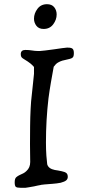

<svg xmlns="http://www.w3.org/2000/svg" viewBox="-20 -900 426 915"><path d="M79 -5Q61 -5 55.5 -9.5Q50 -14 50 -31Q50 -49 57.5 -55.5Q65 -62 74 -66Q83 -70 91 -74Q99 -78 106 -85Q124 -101 124 -128Q124 -142 123.5 -164.5Q123 -187 123 -213Q123 -254 123.5 -298.5Q124 -343 126 -382Q128 -421 131 -443Q134 -469 136.5 -495Q139 -521 142 -548V-581Q132 -592 125 -597.5Q118 -603 112 -607L93 -619Q86 -623 82.5 -627.5Q79 -632 79 -642Q79 -662 101 -662Q118 -662 132.5 -659.5Q147 -657 160 -657H171Q176 -657 196 -659.5Q216 -662 238 -665Q258 -668 276 -670.5Q294 -673 298 -673H304Q320 -673 326 -667.5Q332 -662 332 -647Q332 -631 326.5 -626Q321 -621 311 -619Q303 -617 294 -615Q285 -613 277 -611Q267 -608 256.5 -602Q246 -596 236 -582Q229 -544 222.5 -506.5Q216 -469 211 -431Q199 -328 199 -221Q199 -202 199.5 -188Q200 -174 201 -158Q202 -142 205 -117Q211 -96 241 -90Q248 -89 256.5 -87.5Q265 -86 274 -84Q289 -81 296 -75.5Q303 -70 303 -57Q303 -47 295.5 -40.5Q288 -34 269 -29Q260 -27 250 -26Q240 -25 230 -24L192 -21Q189 -20 184 -20Q179 -20 172 -18Q166 -17 158.5 -15.5Q151 -14 143 -12Q130 -10 117.5 -7.5Q105 -5 101 -5ZM188 -762Q165 -762 153.5 -777Q142 -792 142 -811Q142 -836 158.5 -858Q175 -880 204 -880Q227 -880 238.5 -865.5Q250 -851 250 -831Q250 -806 233.5 -784Q217 -762 188 -762Z"/></svg>

Font: Fuzzy Bubbles
Style: Regular
Weight: 400
Designer: Robert E. Leuschke
Foundry: Robert E. Leuschke
Version: Version 1.010; ttfautohint (v1.8.3)